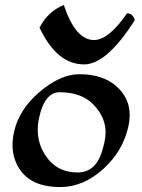

<svg xmlns="http://www.w3.org/2000/svg" viewBox="-20 -757 580 785"><path d="M226.6 7.8Q105 7.8 57.6 -69.3Q31.2 -112.3 31.2 -164.6Q31.2 -189 37.1 -215.8Q56.6 -308.6 141.8 -381.1Q227.1 -453.6 304.2 -453.6Q400.4 -453.6 456.5 -403.8Q510.3 -356 510.3 -286.1Q510.3 -265.1 505.4 -242.2Q483.4 -139.6 401.9 -65.9Q320.3 7.8 226.6 7.8ZM297.4 -51.8Q349.6 -51.8 378.4 -96.2Q395.5 -122.6 407.2 -176.3Q411.6 -197.8 411.6 -217.3Q411.6 -277.3 362.8 -328.6Q314 -379.9 224.1 -379.9Q162.1 -379.9 139.6 -274.4Q134.3 -249.5 134.3 -226.1Q134.3 -170.4 164.6 -123.5Q210.4 -51.8 297.4 -51.8ZM323.7 -493.7Q212.4 -493.7 141.6 -644Q175.8 -710 240.7 -736.8Q288.6 -593.3 364.3 -593.3Q424.3 -593.3 499.5 -702.6Q522.9 -702.6 531.2 -674.8Q416.5 -493.7 323.7 -493.7Z"/></svg>

Font: Balgruf
Style: Italic
Weight: 500
Italic angle: -12°
Designer: Paul James Miller
Foundry: High-Logic / Made with FontCreator
Version: Version 1.201;March 28, 2021;FontCreator 13.0.0.2683 64-bit